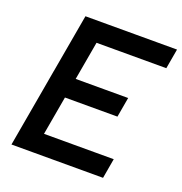

<svg xmlns="http://www.w3.org/2000/svg" viewBox="-126 -803 867 913"><g transform="rotate(20 308.0 -346.5)"><path d="M30.3 0 152.3 -693.4H262.7L140.6 0ZM30.3 0 48.3 -100.6H511.2L493.7 0ZM82.5 -296.9 100.1 -397.5H476.1L458.5 -296.9ZM134.8 -592.8 152.3 -693.4H615.7L598.1 -592.8Z"/></g></svg>

Font: Cascadia Mono Medium
Style: Italic
Weight: 500
Italic angle: -10°
Monospace: yes
Designer: Aaron Bell
Foundry: Saja Typeworks
Version: Version 2407.024